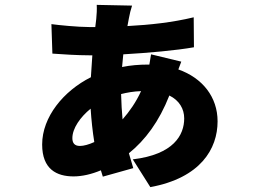

<svg xmlns="http://www.w3.org/2000/svg" viewBox="-20 -707 1040 788"><path d="M724 -454 600 -484 593 -442H588C551 -442 515 -439 481 -432L486 -484C590 -490 702 -500 776 -513L775 -636C688 -615 597 -605 503 -600L509 -632C513 -652 516 -666 522 -684L377 -687C378 -671 377 -645 375 -629L371 -596H346C300 -596 219 -604 191 -608L195 -487C234 -484 299 -480 346 -480H359L353 -390C241 -334 153 -227 153 -114C153 -12 213 17 282 17C317 17 356 8 394 -8L402 18L527 -17L509 -78C576 -132 633 -208 675 -315C716 -295 736 -260 736 -221C736 -153 693 -73 525 -53L597 61C803 23 873 -96 873 -209C873 -309 811 -387 712 -422ZM559 -333C538 -287 511 -249 483 -217C480 -249 478 -283 477 -321C501 -327 528 -332 559 -333ZM367 -124C345 -114 324 -108 308 -108C285 -108 277 -121 277 -140C277 -180 309 -226 352 -261C355 -214 360 -167 367 -124Z"/></svg>

Font: Noto Sans CJK HK Black
Style: Regular
Weight: 900
Designer: Ryoko NISHIZUKA 西塚涼子 (kana, bopomofo & ideographs); Paul D. Hunt (Latin, Greek & Cyrillic); Sandoll Communications 산돌커뮤니
Foundry: Adobe
Version: Version 2.004;hotconv 1.0.118;makeotfexe 2.5.65603